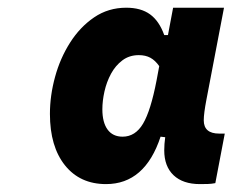

<svg xmlns="http://www.w3.org/2000/svg" viewBox="-20 -753 640 498"><path d="M255 -275.5Q187.5 -275.5 148.5 -324.2Q109.5 -373 109.5 -457.5Q109.5 -505 122.8 -553.5Q136 -602 161.8 -642.5Q187.5 -683 224.2 -708Q261 -733 307.5 -733Q345.5 -733 369.2 -715.8Q393 -698.5 406 -662H443L408 -621.5L429 -733H561L515.5 -495Q508.5 -458.5 508.5 -441Q508.5 -406.5 548.5 -406.5H563L538.5 -278Q528 -276 519 -275.8Q510 -275.5 498.5 -275.5Q454.5 -275.5 430.2 -298.5Q406 -321.5 406 -363Q406 -379.5 408.5 -397Q411 -414.5 417 -440L430.5 -394.5L396.5 -398.5Q356 -275.5 255 -275.5ZM298 -398.5Q331 -398.5 351 -432.2Q371 -466 386 -544L393 -581.5Q382.5 -596.5 370 -603.2Q357.5 -610 340 -610Q315.5 -610 297.5 -596.5Q279.5 -583 268 -561.8Q256.5 -540.5 251 -516Q245.5 -491.5 245.5 -469.5Q245.5 -435.5 259 -417Q272.5 -398.5 298 -398.5Z"/></svg>

Font: Google Sans Code
Style: Italic
Weight: 400
Italic angle: -10°
Monospace: yes
Designer: Google Sans Code Authors
Foundry: Google LLC
Version: Version 6.000